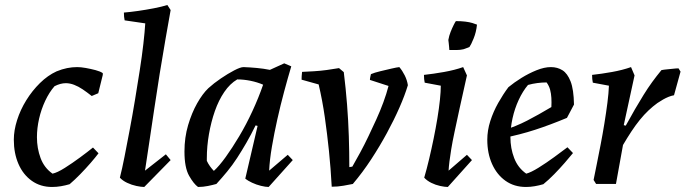

<svg xmlns="http://www.w3.org/2000/svg" viewBox="-20 -732 2728 764"><path d="M187 12Q141 12 106.5 -12.5Q72 -37 53.5 -79.5Q35 -122 35 -176Q35 -213 48 -254Q61 -295 84.5 -333Q108 -371 139 -401.5Q170 -432 205 -448Q227 -457 247 -461Q267 -465 287 -465Q302 -465 321.5 -461.5Q341 -458 360 -453Q379 -448 389 -441V-434L371 -361L345 -350Q326 -365 309 -376.5Q292 -388 275 -394.5Q258 -401 242 -401Q231 -401 220 -398Q209 -395 197 -389Q176 -365 160 -331Q144 -297 135.5 -259.5Q127 -222 127 -186Q127 -142 141.5 -103Q156 -64 189 -41Q208 -45 238 -64Q268 -83 298.5 -105.5Q329 -128 350 -145L372 -122Q360 -106 340.5 -83.5Q321 -61 299 -38.5Q277 -16 257 1Q240 6 222.5 9Q205 12 187 12Z M554 12Q542 12 523 8Q504 4 486 -4.5Q468 -13 457 -25Q466 -60 475.5 -108.5Q485 -157 496 -215Q507 -273 517 -333.5Q527 -394 536 -451.5Q545 -509 550.5 -557.5Q556 -606 558 -639L476 -651Q473 -664 473 -682Q498 -684 529.5 -688.5Q561 -693 592 -699Q623 -705 646 -712L659 -692Q650 -641 638.5 -576Q627 -511 615.5 -439Q604 -367 593.5 -296.5Q583 -226 573.5 -162.5Q564 -99 557 -53L640 -118L659 -95Z M768 12Q751 0 732.5 -32.5Q714 -65 714 -129Q714 -185 728.5 -234Q743 -283 764.5 -321Q786 -359 809 -381Q831 -401 859 -420Q887 -439 912 -452Q937 -465 949 -465Q976 -464 1002.5 -461.5Q1029 -459 1054 -454L1111 -480L1139 -468Q1125 -421 1110.5 -367Q1096 -313 1083.5 -257Q1071 -201 1062 -148.5Q1053 -96 1051 -53L1125 -116L1145 -95L1049 12Q1037 12 1018.5 7.5Q1000 3 983 -5Q966 -13 956 -21L1005 -231L997 -233Q979 -196 960.5 -164Q942 -132 923.5 -103.5Q905 -75 884 -49.5Q863 -24 841 0Q827 4 807.5 8Q788 12 768 12ZM831 -52Q852 -71 878 -107Q904 -143 932 -190Q960 -237 984.5 -290Q1009 -343 1027 -395Q1004 -405 977 -410.5Q950 -416 924 -416Q895 -399 872.5 -366Q850 -333 835 -290Q820 -247 811.5 -198.5Q803 -150 803 -102Q803 -99 803 -97Q803 -95 803 -92Q808 -81 815.5 -70.5Q823 -60 831 -52Z M1300 11Q1296 -63 1289 -131Q1282 -199 1272.5 -265.5Q1263 -332 1248 -396L1180 -415Q1180 -421 1180.5 -429.5Q1181 -438 1182 -446Q1204 -447 1229.5 -448.5Q1255 -450 1280.5 -453.5Q1306 -457 1329 -461L1348 -445Q1356 -380 1361 -316Q1366 -252 1368 -190Q1370 -128 1370 -67L1382 -69Q1397 -95 1413.5 -125.5Q1430 -156 1446 -189.5Q1462 -223 1477.5 -257Q1493 -291 1505.5 -325Q1518 -359 1526 -390L1452 -414Q1452 -419 1453.5 -426Q1455 -433 1456 -437Q1470 -443 1493 -448.5Q1516 -454 1537.5 -459Q1559 -464 1569 -465Q1581 -451 1590.5 -432Q1600 -413 1603 -393Q1591 -353 1569.5 -304Q1548 -255 1519.5 -202.5Q1491 -150 1457 -98Q1423 -46 1384 0Q1369 3 1346.5 7Q1324 11 1300 11Z M1734 -391 1670 -403Q1667 -416 1667 -434Q1704 -438 1746.5 -445.5Q1789 -453 1823 -465L1838 -432Q1821 -357 1809 -301.5Q1797 -246 1788.5 -206Q1780 -166 1775.5 -138Q1771 -110 1768.5 -90Q1766 -70 1765 -53L1838 -116L1858 -95L1762 12Q1750 12 1731.5 8Q1713 4 1696 -4.5Q1679 -13 1668 -25Q1678 -59 1687.5 -99Q1697 -139 1705.5 -180.5Q1714 -222 1720.5 -261.5Q1727 -301 1730.5 -334.5Q1734 -368 1734 -391ZM1768 -533Q1768 -538 1767 -546Q1766 -554 1765.5 -561Q1765 -568 1764 -573Q1767 -590 1773 -605Q1779 -620 1785 -632Q1791 -644 1794 -648Q1815 -648 1831.5 -646Q1848 -644 1859.5 -640.5Q1871 -637 1878 -634Q1875 -604 1864.5 -578.5Q1854 -553 1848 -545Q1844 -543 1838 -541Q1832 -539 1824 -536Q1811 -533 1797.5 -533Q1784 -533 1768 -533Z M2073 12Q2026 12 1991.5 -12.5Q1957 -37 1938 -79.5Q1919 -122 1919 -176Q1919 -213 1931 -250.5Q1943 -288 1962.5 -322.5Q1982 -357 2003 -385Q2026 -404 2055 -422Q2084 -440 2115 -452.5Q2146 -465 2172 -465Q2198 -465 2218 -452.5Q2238 -440 2250.5 -408Q2263 -376 2264 -316L2236 -263Q2169 -235 2109 -215.5Q2049 -196 1983 -183L1982 -213Q2033 -229 2077.5 -252Q2122 -275 2174 -306Q2175 -325 2174 -342.5Q2173 -360 2169 -375Q2165 -390 2155 -404Q2137 -404 2118 -401.5Q2099 -399 2081 -394Q2060 -369 2044 -334.5Q2028 -300 2019.5 -261.5Q2011 -223 2011 -186Q2011 -142 2026 -103Q2041 -64 2074 -41Q2093 -46 2123.5 -65Q2154 -84 2185.5 -107Q2217 -130 2238 -146L2260 -123Q2247 -107 2227.5 -84.5Q2208 -62 2185.5 -39Q2163 -16 2142 1Q2125 6 2107.5 9Q2090 12 2073 12Z M2352 0 2342 -16Q2347 -41 2354.5 -78Q2362 -115 2370 -156.5Q2378 -198 2385 -241Q2392 -284 2397 -323Q2402 -362 2403 -391L2339 -403Q2336 -416 2336 -434Q2373 -438 2415 -445.5Q2457 -453 2491 -465L2505 -432L2462 -234L2470 -232Q2489 -267 2506.5 -297Q2524 -327 2541 -354.5Q2558 -382 2575.5 -406Q2593 -430 2612 -453Q2622 -455 2634 -456Q2646 -457 2658.5 -458.5Q2671 -460 2680 -460L2688 -447L2662 -353Q2651 -351 2640 -346.5Q2629 -342 2618.5 -336Q2608 -330 2596 -322Q2578 -309 2560.5 -292.5Q2543 -276 2526 -255Q2509 -234 2492.5 -209Q2476 -184 2459 -155L2431 0Z"/></svg>

Font: Labrada Medium
Style: Italic
Weight: 500
Italic angle: -7°
Designer: Mercedes Jáuregui
Foundry: Omnibus-Type Team
Version: Version 1.000